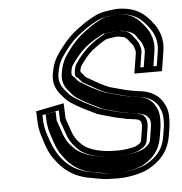

<svg xmlns="http://www.w3.org/2000/svg" viewBox="-53 -805 809 853"><g transform="rotate(-5 351.5 -378.5)"><path d="M319.4 -514C334 -536.2 356.7 -564.3 376 -581C396.2 -596.2 417.9 -612 440.8 -624H441.8C451.6 -626.7 473.1 -629.8 484.9 -631H495.9C501.1 -629.7 507.2 -628.3 514.3 -627C527.4 -627 537.8 -612.2 543.7 -604C549.4 -596.1 555.3 -590.9 559.3 -583L565.5 -565C565.9 -562.4 566.8 -554.4 566.3 -551L552 -461H675L689.3 -551C697.3 -601.7 681.2 -641.6 661.1 -670C626.4 -716.8 588 -754 499.4 -754C479 -752.8 447.9 -748.1 430.8 -744C409.4 -738.3 392 -728 373.7 -718L351.5 -704C343.2 -698 335.3 -692.3 327.8 -687C290.9 -660.8 266.2 -635.2 237.6 -597C228.8 -583.7 222.3 -574.3 218.1 -569C204.2 -546.6 195.7 -522 190.5 -489C183.7 -446.5 200.5 -415.5 220.4 -394L233.9 -378C248.5 -361.9 264 -353.5 283.2 -342C311.5 -325.1 340.3 -312.3 371 -297C386.6 -291.5 404.8 -287.1 422.7 -282L443.7 -276C450.8 -274.7 457.9 -273 464.9 -271L485.3 -267C494.2 -264.3 502.3 -262.7 509.5 -262C514.2 -262 519.1 -261.3 524.2 -260L540.9 -258L548.5 -256C553 -256 556.4 -252 560.4 -249C566.4 -242 566.1 -227.9 563.9 -214L555.5 -161C554.8 -156.6 549.7 -150.8 546.4 -148C537 -142.3 530.9 -137.6 517.4 -135C498.6 -130.5 481.9 -128.8 462.1 -127H438.1C378.9 -127 320.2 -140.6 291.6 -168C268.2 -190.5 256.2 -208.2 245.6 -244C236.3 -269.9 235.6 -272 229.8 -289L229.9 -296L227.5 -357L102.6 -332L105.1 -272C109.8 -235.1 114.8 -225.8 125.9 -189C137.8 -156 144.7 -137.9 162.2 -115C195.9 -65.1 247 -25.7 325.4 -15C353.8 -9.1 380 -4 414.6 -4C473 -0.5 536 -12.2 577.2 -33C628.3 -62.1 668.9 -100.3 680.7 -175L687.7 -219C691.3 -262.7 689.4 -289.7 673.2 -317C656.8 -350.4 622.8 -372.8 577.2 -380L560.5 -382C554 -383.3 547.9 -384.3 542 -385C539.3 -385 535.8 -385.7 531.3 -387L510.9 -391C489.5 -396.6 470.3 -401.8 450.5 -407C428.3 -412.1 413.7 -421.7 395.1 -430C376.5 -440.1 355.7 -453 337.3 -463C336.7 -463 335.8 -463.7 334.6 -465L320.3 -482C318.5 -484.2 313.4 -488.9 313.9 -492L315.8 -504C316.2 -506.6 319.1 -511.8 319.4 -514ZM442.6 -649H438.2C378.6 -619.5 329.9 -576.4 295.3 -519.9L294.8 -516.2C293.3 -512.6 292 -511.3 290.8 -504L288.9 -492C284.9 -466.5 299.9 -464.3 299.9 -464.3L314.2 -447.3C322.7 -437.2 323.4 -440.1 323.4 -440.1C343.9 -428.8 360.8 -418.3 380.4 -407.6C396.5 -398.9 414.9 -388.9 441 -382.6C461.6 -377.3 479.9 -372.2 501.7 -366.6L521.7 -362.6C533.9 -359.2 541.5 -359.6 552.7 -357.3L569.9 -355.2C610.5 -348.6 637.1 -329.7 650.1 -303.4C662.1 -279 666 -261 662.5 -218L655.7 -175C645.4 -109.8 613.3 -80.5 568 -54.6C531.6 -36.6 473.5 -25.8 419.3 -29H418.6C386.2 -29 362 -33.8 333.4 -39.7C228.7 -53.9 179.5 -118.2 150.1 -200C138.9 -237.1 135.2 -239 130.3 -277.9L128.9 -312.5L203.2 -327.4L204.6 -291.8L204.4 -281.4C210.9 -262.5 212 -259.2 221.4 -233.1C233.1 -194.3 247.8 -172.6 272.6 -148.8C307.9 -114.9 371.8 -102 434.2 -102H459.3C479.2 -103.8 499.4 -106 518.8 -110.6C539.4 -114.9 549.2 -122.5 557 -127.2C565.3 -132.2 577.4 -141.4 580.5 -161L588.9 -214C591.5 -230.4 593.5 -251.7 579.4 -268.4C573.2 -273.1 579 -274.9 549.3 -282.6L532.6 -284.6C515.4 -288.6 510.1 -286.8 494.9 -291.3L474.4 -295.4C467.4 -297.3 458.2 -299.4 453.1 -300.4L433.1 -306.1C415.3 -311.2 396.9 -315.9 383.9 -320.3C352 -336.1 325.4 -348 298.6 -363.9C279 -375.6 266.5 -382.5 254.1 -396L240.6 -412C222.6 -431.5 210.2 -455.6 215.5 -489C220.2 -519.1 228 -540.1 238.4 -557.2C244 -564.7 250.4 -574.1 257.6 -585C285.1 -621.6 306.2 -643.3 340.3 -667.5C347.4 -672.5 357 -679.4 363.4 -684.1L384 -697C402.7 -707.3 417.4 -715.4 433.4 -719.8C448.8 -723.5 479.6 -728 496.2 -729C576.2 -728.7 606.6 -698 639.8 -653.4C658.1 -627.3 671.1 -593.9 664.3 -551L654 -486H581L591.3 -551C593.2 -563 591.2 -568.5 590.2 -574.6L583 -595.6C576.9 -607.6 569.2 -614.9 565 -620.5C559.9 -627.7 548.9 -649 520.7 -652C513.2 -653.4 508.6 -654.5 503 -656H487.7C475.2 -654.8 454.6 -651.8 442.6 -649ZM485.7 -656H507.6C514 -654.3 518 -653.2 525.7 -651.7C570.2 -646.1 576.8 -621.4 580.6 -616.1C584.7 -610.5 592.5 -603.1 598.3 -591.6L605.2 -571.3C606.1 -566.3 607.7 -560 606.3 -551L596 -486H639L649.3 -551C656.5 -597 642.4 -632.1 624.2 -657.9C590.2 -703.6 562.2 -728.3 497.4 -729C483.5 -728 455.2 -723.8 442.8 -721C431.6 -717.8 419 -711.2 399.8 -700.6L379.8 -688.1C372.5 -682.7 364.1 -676.7 356.9 -671.6C323.4 -647.8 301.9 -625.8 274.1 -588.9C266.6 -577.5 259.7 -567.4 254.8 -561.1C243.2 -541.9 235.4 -520.1 230.5 -489C224.6 -451.9 238.6 -426.6 256.1 -407.6L269.6 -391.6C275.2 -385.5 281.5 -380.3 288.3 -375.7C320.8 -353.6 355.8 -338 395.7 -318.3C407.1 -314.4 424.4 -310 442.3 -304.9L461.2 -299.5C468 -298.2 475.4 -296.5 482.4 -294.5L503.2 -290.4C508.3 -288.9 514 -287.5 517.6 -286.9C521.9 -286.8 529.9 -286.1 538.8 -284.2L555.9 -282.1L563.4 -280.2C588.3 -275.3 592.3 -266.1 592.3 -266.1C609.3 -253.5 606.4 -229.5 603.9 -214L595.5 -161C593.4 -147.9 584.8 -140.4 578.3 -134.8C568.9 -126.7 556.5 -117.6 527.3 -111.5C505.3 -106.3 481.8 -103.9 461 -102H434.2C366.4 -102 294.8 -116.9 257.2 -153C232 -177.2 217.5 -199 206.2 -236.7C196.7 -262.9 195.9 -265.6 189.5 -284.1L189.7 -293.4L188.5 -323.7L143.6 -314.7L145.2 -275.7C150.2 -236.7 154 -233.6 165.4 -196.3C177.1 -163.6 182.8 -148.5 199.2 -127C231.5 -79.1 275.7 -47.9 337.6 -39.5C367.6 -35.4 389 -29 418.6 -29H420.5C468.8 -26.1 521.6 -35.8 552.8 -51.3C595.3 -75.6 629.8 -105.8 640.7 -175L647.6 -218.4C651 -260.7 648.5 -284 635 -307C621.3 -334.7 596.3 -350.3 564.7 -355.6L546.8 -357.7C542.6 -358.6 536.6 -359.7 533.2 -360.1C526.6 -360.7 521.3 -361.5 513.6 -363.5L493.9 -367.4C471.9 -373.1 452.6 -378.4 432.6 -383.6C402.7 -390.7 384.2 -402.7 369.6 -409.2C349 -418.4 324.5 -435.1 305.1 -445.8C301.6 -448.4 299.9 -450.3 298.6 -451.7L284.3 -468.7C284.3 -468.7 271 -473.8 273.9 -492L275.8 -504C276.8 -510.4 278.8 -513 279.6 -515L280 -517.8C296.8 -543.4 319.5 -572.9 344.2 -594.2C364.1 -611.4 389.5 -628.2 416.8 -642.5L429.3 -649H438.3C453.7 -652.2 471.5 -654.6 485.7 -656Z"/></g></svg>

Font: Tape
Style: Regular
Weight: 500
Foundry: Cannot Into Space Fonts
Version: Version 0.97